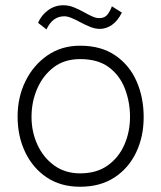

<svg xmlns="http://www.w3.org/2000/svg" viewBox="-20 -705 614 731"><path d="M157 -593 125 -618Q137 -647 163 -666Q189 -685 221 -685Q242 -685 261.5 -677Q281 -669 298 -659.5Q315 -650 330 -643Q345 -636 358 -636Q379 -636 389.5 -650Q400 -664 406 -681L444 -657Q428 -625 406 -610Q384 -595 360 -595Q342 -595 322.5 -603Q303 -611 285.5 -620.5Q268 -630 252.5 -636.5Q237 -643 225 -643Q180 -643 157 -593ZM285 6Q211 6 158 -29.5Q105 -65 76 -125.5Q47 -186 47 -261Q47 -335 77 -396Q107 -457 160.5 -494Q214 -531 285 -531Q365 -531 419 -494Q473 -457 500 -395.5Q527 -334 527 -259Q527 -185 498.5 -125Q470 -65 416 -29.5Q362 6 285 6ZM285 -45Q348 -45 390 -75Q432 -105 453.5 -154Q475 -203 475 -260Q475 -317 455.5 -367.5Q436 -418 394.5 -449Q353 -480 285 -480Q225 -480 184 -448.5Q143 -417 121.5 -367Q100 -317 100 -260Q100 -203 122.5 -154Q145 -105 186.5 -75Q228 -45 285 -45Z"/></svg>

Font: LXGW 975 Gothic SC 200W
Style: Regular
Weight: 200
Version: Version 2.01;February 25, 2021